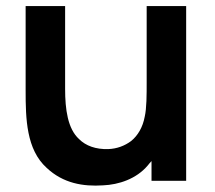

<svg xmlns="http://www.w3.org/2000/svg" viewBox="-20 -582 692 618"><path d="M452.1 -562.5V-317.7V-316.7C452.1 -277.1 452.1 -233.3 445.8 -206.3C439.6 -172.9 424 -145.8 402.1 -128.1C381.2 -112.5 356.2 -103.1 328.1 -102.1C288.5 -101 256.2 -112.5 234.4 -134.4C197.9 -167.7 189.6 -230.2 189.6 -295.8V-562.5H62.5V-290.6C62.5 -200 64.6 -101 130.2 -41.7C183.3 8.3 247.9 18.8 311.5 14.6C362.5 12.5 418.8 -6.2 455.2 -49C459.4 -54.2 463.5 -59.4 467.7 -63.5V0H579.2V-562.5Z"/></svg>

Font: Manrope3 Bold
Style: Regular
Weight: 700
Designer: Mikhail Sharanda
Foundry: Mikhail Sharanda
Version: Version 3.000;PS 003.000;hotconv 1.0.88;makeotf.lib2.5.64775